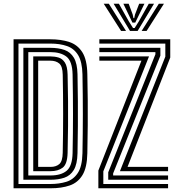

<svg xmlns="http://www.w3.org/2000/svg" viewBox="-20 -1011 950 1031"><path d="M52.8 0V-800H250Q307.8 -800 352 -785.5Q396.2 -771 421.9 -730.8Q447.5 -690.5 449 -613Q450.8 -538 451.2 -472.5Q451.8 -407 451.2 -338.9Q450.8 -270.8 449 -187.8Q447.5 -111.5 422.9 -70.9Q398.2 -30.2 354.5 -15.1Q310.8 0 251.5 0ZM79.2 -23H251.5Q297.2 -23 335.6 -34.6Q374 -46.2 397.6 -81.8Q421.2 -117.2 422.8 -188.5Q424.8 -293.5 424.9 -396.5Q425 -499.5 422.8 -612.2Q421.2 -678.8 399.8 -714.5Q378.2 -750.2 340.1 -763.6Q302 -777 250 -777H79.2ZM105.5 -45.8V-754.2H250Q294 -754.2 326.4 -742.8Q358.8 -731.2 376.9 -700.6Q395 -670 396.2 -612.2Q397.8 -533 398.2 -467Q398.8 -401 398.2 -334.8Q397.8 -268.5 396.2 -188.5Q395 -129 376.2 -98.2Q357.5 -67.5 325.2 -56.6Q293 -45.8 251.5 -45.8ZM132 -68.8H251.5Q307.5 -68.8 337.9 -94Q368.2 -119.2 369.8 -189.5Q372 -299 372 -398.5Q372 -498 369.8 -611.5Q368.2 -682.5 336.8 -706.9Q305.2 -731.2 250 -731.2H132ZM158.5 -91.8V-708.2H250Q273.5 -708.2 294.4 -702Q315.2 -695.8 328.6 -674.9Q342 -654 343 -610.5Q344.8 -535.8 345.4 -468.9Q346 -402 345.4 -334.5Q344.8 -267 343 -190.2Q341.5 -129.8 316.8 -110.8Q292 -91.8 251.5 -91.8ZM185 -114.8H251.5Q281 -114.8 298.5 -130Q316 -145.2 316.8 -190.8Q319 -295.5 319 -398.9Q319 -502.2 316.8 -610Q316 -655 298.1 -670.1Q280.2 -685.2 250 -685.2H185ZM624 -91.8 867.8 -707V-777H513.5V-800H894.2V-702L664.8 -114.8H882.5V-91.8ZM561.2 -45.8V-85.8L814.5 -719.5V-731.2H513.5V-754.2H841.2V-712L587.5 -79.8V-68.8H882.5V-45.8ZM508.2 0V-95.2L739.5 -685.2H513.5V-708.2H780.2L534.8 -90.8V-23H882.5V0ZM537 -990.8H564.5L656.8 -844.8H630.2ZM590.2 -990.8H618.5L671.2 -897.2L694.2 -860.8H703.2L726 -897L778.8 -990.8H807L719 -844.8H678.2ZM642.5 -990.8H671L692.5 -933.2L696.5 -913.8H700.8L705 -933.2L727.2 -990.8H755.5L720.5 -919L706.2 -889.5H691.2L677 -919ZM832.8 -990.8H860.2L767.2 -844.8H740.5Z"/></svg>

Font: Big Shoulders Inline Text ExtraBold
Style: Regular
Weight: 800
Designer: Patric King
Foundry: XO Type Co
Version: Version 1.000